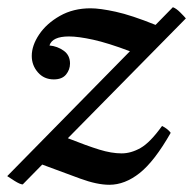

<svg xmlns="http://www.w3.org/2000/svg" viewBox="-43 -500 535 532"><path d="M-23 -12 317 -358Q256 -381 215 -390Q174 -399 148 -399Q102 -399 94 -374Q116 -372 133.5 -359.5Q151 -347 151 -324Q151 -307 140 -293.5Q129 -280 106 -280Q79 -280 62 -299.5Q45 -319 45 -345Q45 -374 65.5 -404.5Q86 -435 123 -456Q160 -477 208 -477Q234 -477 277.5 -467.5Q321 -458 388 -431L436 -480Q445 -477 456.5 -465.5Q468 -454 472 -449L145 -117Q198 -96 232 -85.5Q266 -75 294 -75Q320 -75 346.5 -90Q373 -105 406 -151Q422 -143 430 -132Q385 -53 344 -20.5Q303 12 260 12Q226 12 179.5 -5Q133 -22 74 -44L20 11Q13 11 -3 1Q-19 -9 -23 -12Z"/></svg>

Font: Castoro
Style: Italic
Weight: 400
Italic angle: -11°
Designer: John Hudson with Paul Hanslow, assisted by Kaja Sojewska.
Foundry: Tiro Typeworks Ltd.
Version: Version 2.04